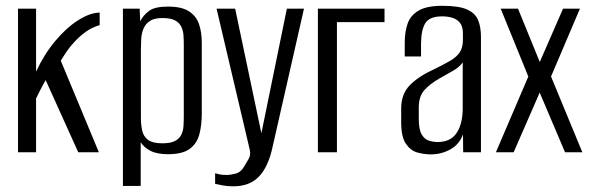

<svg xmlns="http://www.w3.org/2000/svg" viewBox="-20 -525 2038 662"><path d="M42.1 0V-495H104.4V-278.1Q132.5 -338.4 170.8 -384Q209.1 -429.7 249.8 -455.4Q290.5 -481.1 323.6 -481.6V-438.3Q297.7 -431 275.9 -415.5Q254 -399.9 235.2 -378.9Q222.1 -365.1 211 -349Q200 -332.9 189.6 -315.6L320.9 0H249.8L137.5 -248.7Q128 -232.6 118.4 -213.7Q108.8 -194.8 104.4 -185.6V0Z M403.8 116V-495H461.5L463.6 -451.5Q473.4 -471.9 493.4 -487.1Q513.5 -502.3 559 -502.3Q606.1 -502.3 631.2 -486.2Q656.4 -470.2 666 -442.3Q675.7 -414.4 675.7 -377.5V-133.3Q675.7 -91.6 666.8 -59.9Q657.8 -28.3 632.8 -10.8Q607.8 6.7 559.3 6.7Q521 6.7 498.4 -5.2Q475.8 -17.2 465.1 -34.6V116ZM539.7 -30.9Q568 -30.9 583.1 -38.8Q598.2 -46.7 604.9 -60.2Q611.7 -73.6 612.7 -90.5Q613.7 -107.4 613.7 -125.7V-367.3Q613.7 -385.6 612.7 -402.5Q611.7 -419.4 604.9 -433.2Q598.2 -447 583.1 -454.9Q568 -462.8 539.7 -462.8Q511.8 -462.8 496.7 -452.7Q481.6 -442.6 474.8 -426.4Q468.1 -410.3 466.9 -391.3Q465.8 -372.2 465.8 -355.2V-119.3Q465.8 -94.7 470.3 -74.6Q474.8 -54.4 490.5 -42.6Q506.3 -30.9 539.7 -30.9Z M784.7 117.4Q763.6 117.4 747.5 114.2Q731.5 111 721.7 108.8V72.3Q725.4 73.6 735.7 75.9Q745.9 78.3 760.3 78.3Q774.9 78.3 793.3 73.3Q811.7 68.4 824.1 45.3Q829.8 35.4 837.5 22.5Q845.3 9.5 841.2 -8.4L726.7 -495H790.8L881.7 -63.4H880.8L969.1 -495H1028.1L920 -19.3Q905.3 50 872.9 83.7Q840.6 117.4 784.7 117.4Z M1076.1 0V-495H1305.8V-448.8H1141.7V0Z M1465.6 7.3Q1442.6 7.3 1419.2 0.9Q1395.8 -5.6 1379.6 -29.1Q1363.3 -52.6 1363.3 -102.5V-150.8Q1363.3 -201.2 1393.5 -231.7Q1423.6 -262.2 1476.9 -286.4Q1510.9 -302.8 1532.7 -315.7Q1554.4 -328.5 1565.3 -344.9Q1576.1 -361.4 1576.1 -387.8V-409.1Q1576.1 -433.5 1566.1 -446.1Q1556 -458.7 1539.7 -463.7Q1523.4 -468.6 1505 -468.6Q1460.1 -468.6 1445.9 -444.3Q1431.7 -420.1 1431.7 -372.3V-330.3H1375.5V-378Q1375.5 -415 1385.4 -443.5Q1395.3 -472 1423.3 -488.5Q1451.2 -505 1505 -505Q1562.3 -505 1590.7 -492.2Q1619.1 -479.3 1628.7 -455.2Q1638.3 -431.2 1638.3 -398.1V0H1577L1576.3 -61.8Q1564.2 -27.6 1533 -10.1Q1501.9 7.3 1465.6 7.3ZM1488.6 -35.3Q1534.1 -35.3 1554.7 -67Q1575.4 -98.6 1575.4 -152.1V-310.1Q1564.9 -294 1541.8 -280.9Q1518.8 -267.7 1495.3 -254.6Q1461.2 -234.8 1442.6 -213.6Q1423.9 -192.3 1423.9 -154.4V-115.5Q1423.9 -78.7 1433.8 -61.7Q1443.7 -44.6 1459 -40Q1474.2 -35.3 1488.6 -35.3Z M1689.8 0 1801.6 -261.1 1706.4 -495H1766.1L1841.1 -311.3L1921.3 -495H1979.5L1879.9 -261.1L1987.9 0H1928.2L1840.8 -205.8L1751 0Z"/></svg>

Font: Alumni Sans SC Thin
Style: Regular
Weight: 100
Designer: Robert E. Leuschke
Foundry: Robert E. Leuschke
Version: Version 1.018